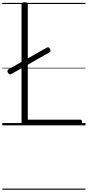

<svg xmlns="http://www.w3.org/2000/svg" viewBox="-20 -1100 770 1685"><path d="M197 0Q169 0 169 -23V-1061Q169 -1071 176 -1075.5Q183 -1080 197 -1080Q211 -1080 217.5 -1075.5Q224 -1071 224 -1061V-50H684Q692 -50 696 -44.5Q700 -39 700 -25Q700 -11 696 -5.5Q692 0 684 0ZM79 -450Q70 -445 63.5 -448Q57 -451 50 -460Q45 -470 45.5 -478Q46 -486 55 -492L389 -681Q399 -687 405.5 -684Q412 -681 418 -672Q430 -650 415 -641ZM0 555H730V565H0ZM0 -20H730V0H0ZM0 -505H730V-500H0ZM0 -1075H730V-1065H0Z"/></svg>

Font: Playwrite AR Guides
Style: Regular
Weight: 400
Designer: Veronika Burian, José Scaglione
Foundry: TypeTogether
Version: Version 1.003